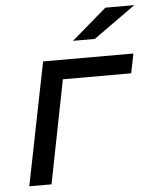

<svg xmlns="http://www.w3.org/2000/svg" viewBox="-53 -782 663 826"><g transform="rotate(-5 279.0 -368.5)"><path d="M40 0 146 -530H536L519 -446H224L136 0ZM282 -607 433 -737H558L376 -607Z"/></g></svg>

Font: Montserrat Medium
Style: Italic
Weight: 500
Italic angle: -11.3°
Designer: Julieta Ulanovsky
Foundry: Julieta Ulanovsky
Version: Version 9.000; ttfautohint (v1.8.4.7-5d5b)